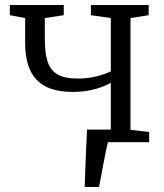

<svg xmlns="http://www.w3.org/2000/svg" viewBox="-20 -571 657 771"><path d="M320 180Q321.5 142 322.8 103.8Q324 65.5 325.8 26.5Q327.5 -12.5 329.5 -50.5H485L415 -8Q410 12 404.5 39.2Q399 66.5 393.8 94.8Q388.5 123 384.2 146Q380 169 377.5 180ZM335.5 0V-41L425 -49.5V-238.5Q410.5 -230 388.8 -221.8Q367 -213.5 338.2 -207.8Q309.5 -202 273 -202Q203 -202 161 -225Q119 -248 100 -291.8Q81 -335.5 81 -398.5V-498.5L19.5 -510V-551H236V-510L160 -498.5V-413Q160 -359 171 -324.2Q182 -289.5 210.5 -272.5Q239 -255.5 291.5 -255.5Q333.5 -255.5 369.2 -264.8Q405 -274 425 -284.5V-498.5L345 -510V-551H577V-510L504 -498.5V-49.5L579 -41V0Z"/></svg>

Font: Merriweather 28pt Light
Style: Regular
Weight: 300
Version: Version 2.100